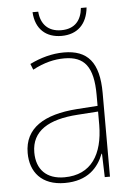

<svg xmlns="http://www.w3.org/2000/svg" viewBox="-52 -757 563 807"><g transform="rotate(-5 229.0 -353.5)"><path d="M344 -717H320C315 -666 288 -631 230 -631C174 -631 144 -665 140 -717H116C120 -645 164 -607 229 -607C296 -607 337 -647 344 -717ZM232 -537C182 -537 133 -523 88 -501L98 -476C147 -502 190 -512 232 -512C316 -512 354 -467 354 -347V-301L266 -295C127 -285 44 -234 44 -129C44 -49 91 10 189 10C286 10 331 -42 353 -99H355L358 0H380V-353C380 -483 332 -537 232 -537ZM267 -271 354 -277V-220C353 -98 304 -14 189 -14C114 -14 72 -57 72 -129C72 -220 145 -263 267 -271Z"/></g></svg>

Font: Noto Sans Sinhala UI SemiCondensed Thin
Style: Regular
Weight: 100
Width: 4
Designer: Jelle Bosma - Monotype Design Team
Foundry: Monotype Imaging Inc.
Version: Version 2.006